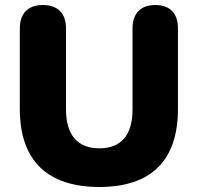

<svg xmlns="http://www.w3.org/2000/svg" viewBox="-20 -734 788 765"><path d="M376 11C581 11 689 -93 689 -300V-621C689 -681 657 -714 599 -714C541 -714 508 -681 508 -621V-298C508 -195 462 -143 376 -143C290 -143 243 -195 243 -298V-621C243 -681 210 -714 151 -714C92 -714 59 -681 59 -621V-300C59 -93 170 11 376 11Z"/></svg>

Font: Nunito Black
Style: Regular
Weight: 900
Designer: Vernon Adams
Foundry: Vernon Adams
Version: Version 3.602